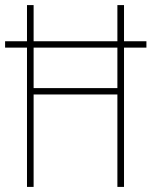

<svg xmlns="http://www.w3.org/2000/svg" viewBox="-20 -734 595 754"><path d="M86 0H112V-363H441V0H467V-547H555V-572H467V-714H441V-572H112V-714H86V-572H0V-547H86ZM112 -388V-547H441V-388Z"/></svg>

Font: Noto Sans Gurmukhi Condensed Thin
Style: Regular
Weight: 100
Width: 3
Designer: Jelle Bosma - Monotype Design Team
Foundry: Monotype Imaging Inc.
Version: Version 2.004